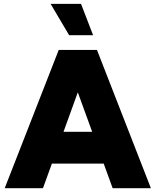

<svg xmlns="http://www.w3.org/2000/svg" viewBox="-20 -997 824 1017"><path d="M207.5 0H4.9L291 -732.4H493.7L779.3 0H576.7L529.3 -130.4H254.9ZM316.4 -298.8H468.3L392.1 -507.8ZM473.1 -810.5H346.2L248 -976.6H409.2Z"/></svg>

Font: Kumbh Sans Black
Style: Regular
Weight: 900
Version: Version 1.005